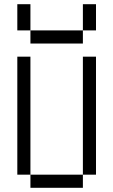

<svg xmlns="http://www.w3.org/2000/svg" viewBox="-20 -895 540 915"><path d="M125 -62.5V0H375V-62.5ZM125 -62.5V-625H62.5V-62.5ZM375 -62.5H437.5V-625H375ZM125 -750V-687.5H375V-750ZM125 -750Q125 -750 125 -875H62.5Q62.5 -875 62.5 -750ZM375 -750H437.5Q437.5 -750 437.5 -875H375Q375 -875 375 -750Z"/></svg>

Font: UnifontExMono
Style: Regular
Weight: 500
Version: Version 15.0.06